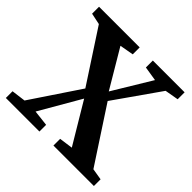

<svg xmlns="http://www.w3.org/2000/svg" viewBox="-185 -918 1094 1094"><g transform="rotate(45 362.0 -371.5)"><path d="M92.5 -65 289 -358.5 84 -672.5 15 -687V-743H342.5V-687L258.5 -672L395.5 -441L536 -673L448.5 -687V-743H704.5V-687L622 -672.5L429.5 -398L647 -65.5L716.5 -54V0H390.5V-54L473 -65.5L325 -313L181.5 -65L277.5 -54V0H7V-54Z"/></g></svg>

Font: Merriweather 36pt
Style: Bold
Weight: 700
Designer: Eben Sorkin
Foundry: Eben Sorkin
Version: Version 2.100